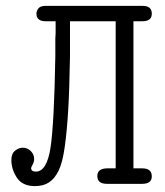

<svg xmlns="http://www.w3.org/2000/svg" viewBox="-20 -631 565 659"><path d="M19 -82Q19 -104 32 -114Q44.9 -124 58.1 -124Q74.2 -124 85.7 -112.5Q97.2 -101.1 97.2 -85Q97.2 -75.2 92 -66.2Q86.9 -57.1 86.9 -54.2Q86.9 -42 103 -42Q141.1 -42 153.6 -125.5Q166 -209 169.9 -438V-499L170.9 -516.1V-558.1H136.2Q105.5 -558.1 105 -584Q105 -592.8 111.6 -601.8Q118.2 -610.8 136.2 -610.8H470.2Q501 -610.8 501 -584Q501 -558.1 469.2 -558.1H438V-53.2H467.8Q501 -53.2 501 -25.9Q501 0 467.8 0H347.2Q314 0 314 -26.9Q314 -52.7 348.1 -53.2H377V-558.1H220.2V-436Q218.3 -324.2 214.1 -253.7Q210 -183.1 202.4 -128.2Q194.8 -73.2 181.4 -45.7Q168 -18.1 148.4 -5.1Q128.9 7.8 100.1 7.8Q57.1 7.8 38.1 -21Q19 -49.8 19 -82Z"/></svg>

Font: CMU Typewriter Text
Style: Light
Weight: 200
Version: Version 0.7.0